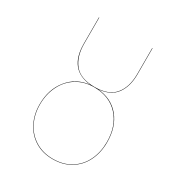

<svg xmlns="http://www.w3.org/2000/svg" viewBox="-174 -843 900 968"><g transform="rotate(30 275.5 -359.0)"><path d="M471 -202Q471 -142 447.5 -94Q424 -46 379.5 -18.5Q335 9 275 9Q216 9 172 -18Q128 -45 104 -92.5Q80 -140 80 -198Q80 -285 127.5 -344Q175 -403 253 -411Q120 -423 120 -575V-727H122V-575Q122 -500 158 -456Q194 -412 276 -412Q357 -412 393.5 -456Q430 -500 430 -575V-727H432V-575Q432 -505 400 -461Q368 -417 298 -411Q379 -404 425 -347.5Q471 -291 471 -202ZM469 -202Q469 -296 417 -353Q365 -410 275 -410Q218 -410 174 -382.5Q130 -355 106 -306.5Q82 -258 82 -198Q82 -141 105.5 -94Q129 -47 173 -20Q217 7 275 7Q335 7 379 -20.5Q423 -48 446 -95.5Q469 -143 469 -202Z"/></g></svg>

Font: FiraGO Two
Style: Regular
Weight: 100
Designer: bBox Type
Foundry: bBox Type GmbH
Version: Version 1.001